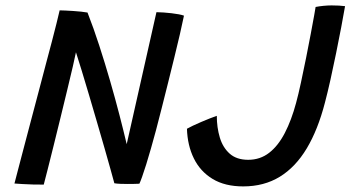

<svg xmlns="http://www.w3.org/2000/svg" viewBox="-20 -673 1283 703"><path d="M140.2 2.9Q123.1 3.2 102.1 2.6Q81.2 1.9 62.6 0.9Q43.9 -0.2 32.9 -1.1Q35.2 -9.9 43.8 -43Q52.3 -76.1 65.2 -124.6Q78.1 -173.2 92.9 -229.7Q107.8 -286.1 122.8 -342.6Q137.8 -399.1 150.3 -447.1Q160.6 -485.2 170 -521.2Q179.3 -557.3 186.8 -586.9Q194.3 -616.5 198.4 -635.1Q206.1 -635.1 219.4 -634.4Q232.7 -633.8 248 -632.8Q263.3 -631.8 277.3 -630.3Q291.3 -628.8 300.4 -627.1Q322.5 -570.8 343.4 -506.3Q364.3 -441.9 383.2 -376.5Q402.1 -311.2 417.5 -251.5Q432.9 -191.9 443.9 -145.1L552.8 -628.4Q564.1 -628.4 578.7 -627.3Q593.3 -626.3 607.9 -624.6Q622.6 -622.9 634.8 -620.6Q647 -618.2 653.6 -615.7Q647.9 -587.3 638.7 -547.8Q629.4 -508.2 618.3 -462.6Q607.2 -417 595.3 -369.6Q583.4 -322.2 572.1 -277.3Q560.8 -232.5 551 -195.5Q542 -161.8 532.8 -129.7Q523.7 -97.6 515.3 -70.8Q506.9 -44.1 500.3 -25.5Q493.7 -6.9 490.3 -0.3Q479.4 0.2 468.9 0.4Q458.3 0.6 448 0.6Q433.9 0.6 420.9 0.1Q407.9 -0.4 398.7 -2Q394.8 -16.8 385.4 -50.4Q375.9 -84.1 363 -129.6Q350 -175 335.2 -225.6Q320.4 -276.2 305.9 -325.4Q291.3 -374.5 278.9 -415.3Q266.6 -456.2 258.1 -481.6Q255.3 -466.8 246.8 -430.2Q238.3 -393.6 226.4 -344.5Q214.5 -295.5 201.5 -242Q188.4 -188.5 176.1 -138.8Q163.8 -89.1 154.2 -51.4Q144.7 -13.8 140.2 2.9ZM870.4 9.5Q803.6 9.5 758.5 -17.8Q713.4 -45.1 689.9 -92.8Q666.4 -140.4 664.5 -201.6Q672.5 -206.1 686.3 -212.8Q700.1 -219.4 716.4 -226.3Q732.7 -233.2 747.9 -239.3Q763.1 -245.4 773.8 -248.9Q773.8 -206.4 784.8 -169.6Q795.8 -132.8 821.1 -110.3Q846.4 -87.9 888.8 -87.9Q932.6 -87.9 965.6 -113.6Q998.6 -139.2 1022.9 -186.2Q1047.2 -233.1 1064.1 -296.2Q1072.6 -327.2 1081.9 -370.7Q1091.3 -414.2 1100.7 -461Q1110 -507.7 1117.8 -548.9Q1125.7 -590.1 1130.4 -617.1Q1135.1 -644 1135.6 -647.5Q1148.2 -650 1164 -651.6Q1179.9 -653.2 1194 -653.2Q1208.9 -653.2 1221.1 -652.5Q1233.3 -651.8 1243.4 -650.4Q1238.1 -618.6 1229.4 -573.4Q1220.8 -528.1 1210.6 -478.1Q1200.4 -428.1 1189.9 -380.8Q1179.3 -333.6 1169.9 -297.9Q1144.2 -198.2 1103.2 -129.7Q1062.1 -61.1 1004.4 -25.8Q946.8 9.5 870.4 9.5Z"/></svg>

Font: Grandstander Thin
Style: Italic
Weight: 100
Italic angle: -15°
Designer: Tyler Finck
Foundry: Etcetera Type Co
Version: Version 1.200